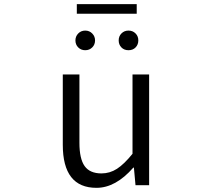

<svg xmlns="http://www.w3.org/2000/svg" viewBox="-20 -903 1040 936"><path d="M450.2 12.7Q286.1 12.7 286.1 -197.3V-540H367.2V-207Q367.2 -128.9 392.6 -93.3Q418 -57.6 474.6 -57.6Q515.6 -57.6 550.3 -80.1Q585 -102.5 626 -153.3V-540H707V0H640.6L632.8 -85.9H629.9Q543.9 12.7 450.2 12.7ZM347.7 -706.1Q347.7 -725.6 361.3 -739.7Q375 -753.9 395.5 -753.9Q416 -753.9 429.7 -739.7Q443.4 -725.6 443.4 -706.1Q443.4 -685.5 429.7 -671.9Q416 -658.2 395.5 -658.2Q375 -658.2 361.3 -671.9Q347.7 -685.5 347.7 -706.1ZM354.5 -835.9V-882.8H646.5V-835.9ZM641.1 -671.9Q627.9 -658.2 606.4 -658.2Q585 -658.2 571.8 -671.9Q558.6 -685.5 558.6 -706.1Q558.6 -726.6 572.3 -740.2Q585.9 -753.9 606.4 -753.9Q627 -753.9 640.6 -740.2Q654.3 -726.6 654.3 -706.1Q654.3 -685.5 641.1 -671.9Z"/></svg>

Font: GenEi Gothic M SemiLight
Style: Regular
Weight: 350
Designer: o_tamon (Modified); [Source Han Sans]
Ryoko NISHIZUKA  (kana & ideographs); Paul D. Hunt (Latin, Greek & Cyrillic); Wenl
Version: Version 1.1a;Original Version 1.004